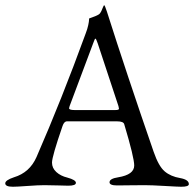

<svg xmlns="http://www.w3.org/2000/svg" viewBox="-22 -706 739 731"><path d="M333 -542 243 -302Q241 -296 241 -294Q241 -287 262 -287H417Q431 -287 431 -292Q431 -294 429 -302L350 -541Q344 -559 341 -559Q339 -559 333 -542ZM668 5Q656 5 605 2Q554 -1 529 -1Q508 -1 471 -0.5Q434 0 424 0Q395 0 395 -12Q395 -26 428 -31Q489 -41 489 -76Q489 -106 451 -233Q448 -244 424 -244H233Q222 -244 216 -226Q176 -110 176 -87Q176 -66 192.5 -51Q209 -36 234 -30Q267 -21 267 -10Q267 1 238 1Q231 1 199.5 0Q168 -1 147 -1Q124 -1 83 2Q42 5 27 5Q-2 5 -2 -8Q-2 -20 31 -31Q91 -49 117 -108Q213 -328 304 -578Q311 -596 314 -610.5Q317 -625 317 -630.5Q317 -636 318 -636Q345 -645 354 -651Q360 -655 364 -664Q368 -673 370.5 -679.5Q373 -686 375 -686Q377 -686 385 -662Q459 -429 563 -128Q582 -73 605 -53.5Q628 -34 664 -28Q697 -22 697 -5Q697 5 668 5Z"/></svg>

Font: EB Garamond SC 12
Style: Regular
Weight: 400
Version: Version 0.016 ; ttfautohint (v0.97) -l 8 -r 50 -G 200 -x 0 -